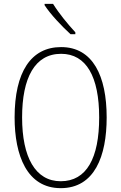

<svg xmlns="http://www.w3.org/2000/svg" viewBox="-20 -969 631 999"><path d="M256 -949H212V-942C243 -894 304 -830 347 -791H372V-801C333 -843 287 -899 256 -949ZM535 -358C535 -574 463 -724 298 -724C141 -724 56 -594 56 -358C56 -161 120 10 296 10C472 10 535 -156 535 -358ZM95 -358C95 -564 161 -689 298 -689C429 -689 496 -570 496 -358C496 -147 431 -26 296 -26C164 -26 95 -151 95 -358Z"/></svg>

Font: Noto Sans Hebrew Condensed ExtraLight
Style: Regular
Weight: 200
Width: 3
Designer: Monotype Design Team
Foundry: Monotype Imaging Inc.
Version: Version 2.004